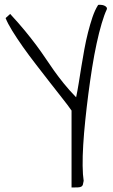

<svg xmlns="http://www.w3.org/2000/svg" viewBox="-20 -790 483 819"><path d="M285.2 -318.4Q270.5 -339.8 245.6 -371.1Q220.7 -402.3 192.4 -439Q164.1 -475.6 133.8 -514.6Q103.5 -553.7 77.6 -590.3Q51.8 -627 32.2 -658.7Q12.7 -690.4 3.9 -712.9L23.4 -730.5Q59.6 -691.4 86.4 -658.7Q113.3 -626 134.8 -597.2Q156.2 -568.4 173.8 -542Q191.4 -515.6 210.4 -488.8Q229.5 -461.9 252 -434.1Q274.4 -406.2 304.7 -375Q310.5 -402.3 315.9 -436Q321.3 -469.7 327.1 -505.9Q333 -542 339.8 -579.6Q346.7 -617.2 355.5 -651.9Q364.3 -686.5 374.5 -716.8Q384.8 -747.1 398.4 -768.6Q399.4 -769.5 402.8 -769.5Q406.2 -769.5 408.2 -769.5Q411.1 -769.5 416.5 -768.6Q421.9 -767.6 426.8 -765.1Q431.6 -762.7 434.6 -758.8Q437.5 -754.9 435.5 -750Q424.8 -727.5 413.6 -689.5Q402.3 -651.4 392.1 -604Q381.8 -556.6 373 -501.5Q364.3 -446.3 356.9 -389.6Q349.6 -333 343.8 -276.9Q337.9 -220.7 335 -171.9Q332 -123 332.5 -83Q333 -43 336.9 -18.6Q335 -7.8 333.5 -2.4Q332 2.9 327.1 5.9Q322.3 8.8 312.5 9.3Q302.7 9.8 285.2 9.8Z"/></svg>

Font: Annie Use Your Telescope
Style: Regular
Weight: 400
Version: Version 1.003 2001